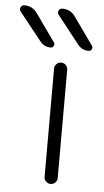

<svg xmlns="http://www.w3.org/2000/svg" viewBox="-97 -811 447 825"><g transform="rotate(5 126.5 -398.5)"><path d="M125 -49.8V-516.6Q125 -528.3 133.3 -536.6Q141.6 -544.9 153.3 -544.9Q165 -544.9 173.3 -536.6Q181.6 -528.3 181.6 -516.6V-49.8Q181.6 -38.1 173.3 -29.8Q165 -21.5 153.3 -21.5Q141.6 -21.5 133.3 -29.8Q125 -38.1 125 -49.8ZM265.6 -605.5Q237.3 -605.5 219.7 -627.9L125 -748Q118.2 -756.8 122.6 -766.6Q127 -776.4 138.7 -776.4Q173.8 -776.4 194.3 -747.1L278.3 -628.9Q281.2 -625 281.2 -620.1Q281.2 -617.2 279.3 -613.3Q275.4 -605.5 265.6 -605.5ZM102.5 -605.5Q74.2 -605.5 56.6 -627.9L-39.1 -748Q-43 -753.9 -43 -758.8Q-43 -762.7 -41 -766.6Q-37.1 -776.4 -25.4 -776.4Q9.8 -776.4 30.3 -747.1L114.3 -628.9Q117.2 -625 117.2 -620.1Q117.2 -617.2 115.2 -613.3Q111.3 -605.5 102.5 -605.5Z"/></g></svg>

Font: irohamaru Light
Style: Regular
Weight: 200
Designer: [Source Han Sans]
Ryoko NISHIZUKA  (kana & ideographs); Paul D. Hunt (Latin, Greek & Cyrillic); Wenlong ZHANG  (bopomofo
Version: Version 1.01